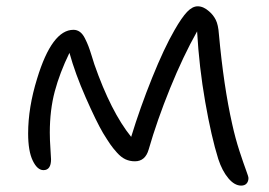

<svg xmlns="http://www.w3.org/2000/svg" viewBox="-20 -556 849 606"><path d="M117.2 -19Q97.7 -19 83.3 -49.1Q68.8 -79.1 68.8 -134.8Q68.8 -216.8 97.2 -308.1Q144 -461.9 211.9 -461.9Q223.1 -461.9 232.2 -455.3Q241.2 -448.7 248 -435.1Q254.9 -421.4 259 -410.6Q263.2 -399.9 269.3 -380.1Q275.4 -360.4 277.8 -353Q330.1 -203.1 394 -124Q422.4 -216.8 460.2 -310.5Q498 -404.3 530.8 -460.9Q553.7 -501 570.6 -518.6Q587.4 -536.1 604 -536.1Q622.1 -536.1 640.1 -520Q653.3 -508.8 661.1 -493.2Q668.9 -477.5 670.9 -448.2Q686 -283.2 712.9 -164.1Q722.7 -119.6 735.8 -79.3Q749 -39.1 756.6 -18.8Q764.2 1.5 764.2 5.9Q764.2 16.6 758.3 23.2Q752.4 29.8 741.2 29.8Q720.2 29.8 700.7 6.6Q681.2 -16.6 668.9 -54.2Q647 -124 627.7 -234.4Q608.4 -344.7 602.1 -457Q558.1 -378.9 516.8 -277.3Q475.6 -175.8 449.2 -84Q438.5 -46.9 405.8 -46.9Q389.6 -46.9 376 -53.2Q362.3 -59.6 349.4 -74Q336.4 -88.4 327.9 -100.8Q319.3 -113.3 305.2 -136.2Q283.7 -172.9 250.5 -248.3Q217.3 -323.7 199.2 -389.2Q168.5 -326.2 152.8 -267.3Q137.2 -208.5 137.2 -137.2Q137.2 -114.7 139.2 -86.2Q141.1 -57.6 141.1 -53.2Q141.1 -19 117.2 -19Z"/></svg>

Font: Shantell Sans Irregular
Style: Regular
Weight: 300
Designer: Stephen Nixon, Anya Danilova, Shantell Martin
Foundry: Arrow Type
Version: Version 1.006;[9816181b4]